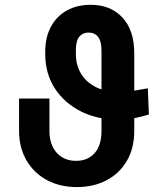

<svg xmlns="http://www.w3.org/2000/svg" viewBox="-20 -757 687 787"><path d="M585.9 -395 590.3 -287.6Q561.5 -279.3 540.5 -274.7Q519.5 -270 502.7 -268.1Q485.8 -266.1 469.2 -266.1Q379.9 -266.1 311.5 -300.5Q243.2 -335 204.3 -395.5Q165.5 -456.1 165.5 -534.7V-547.4Q166 -606.4 189.5 -648.9Q212.9 -691.4 254.6 -714.4Q296.4 -737.3 351.6 -737.3Q433.6 -737.3 481.9 -685.1Q530.3 -632.8 530.3 -538.6V-220.7Q530.3 -149.4 500 -97.7Q469.7 -45.9 416.7 -18.1Q363.8 9.8 295.4 9.8Q224.6 9.8 171.1 -19.5Q117.7 -48.8 87.9 -100.8Q58.1 -152.8 58.1 -220.7V-353H182.6V-220.7Q182.6 -164.1 212.4 -130.9Q242.2 -97.7 292.5 -97.7Q339.8 -97.7 367.9 -129.4Q396 -161.1 396 -220.7V-549.3Q396 -587.9 382.1 -605.7Q368.2 -623.5 342.8 -623.5Q319.8 -623.5 305.7 -607.4Q291.5 -591.3 291 -553.7V-538.6Q290.5 -491.7 311.5 -456.1Q332.5 -420.4 372.6 -400.1Q412.6 -379.9 469.2 -379.9Q481.4 -379.9 490.7 -380.4Q500 -380.9 511.2 -382.3Q522.5 -383.8 539.8 -387Q557.1 -390.1 585.9 -395Z"/></svg>

Font: Inter 20pt SemiBold
Style: Regular
Weight: 600
Version: Version 4.001;git-66647c0bb